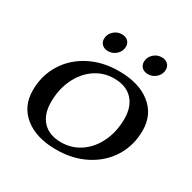

<svg xmlns="http://www.w3.org/2000/svg" viewBox="-152 -822 983 984"><g transform="rotate(30 339.5 -330.5)"><path d="M45 -194Q45 -282 88 -351.5Q131 -421 207 -460.5Q283 -500 380 -500Q498 -500 567 -445Q636 -390 636 -296Q636 -208 593 -138.5Q550 -69 473.5 -29.5Q397 10 300 10Q182 10 113.5 -45Q45 -100 45 -194ZM525 -301Q525 -374 486 -414.5Q447 -455 377 -455Q315 -455 264.5 -420.5Q214 -386 185 -325Q156 -264 156 -189Q156 -116 194.5 -75.5Q233 -35 303 -35Q366 -35 416.5 -69.5Q467 -104 496 -165Q525 -226 525 -301ZM229 -605Q229 -632 249.5 -651.5Q270 -671 298 -671Q320 -671 333.5 -658.5Q347 -646 347 -626Q347 -599 326.5 -579.5Q306 -560 278 -560Q256 -560 242.5 -572.5Q229 -585 229 -605ZM465 -605Q465 -632 485.5 -651.5Q506 -671 534 -671Q556 -671 569.5 -658.5Q583 -646 583 -626Q583 -599 562.5 -579.5Q542 -560 514 -560Q492 -560 478.5 -572.5Q465 -585 465 -605Z"/></g></svg>

Font: Fahkwang Medium
Style: Italic
Weight: 500
Italic angle: -10°
Version: Version 1.000; ttfautohint (v1.6)